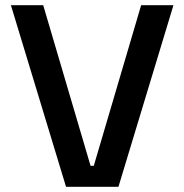

<svg xmlns="http://www.w3.org/2000/svg" viewBox="-20 -720 710 740"><path d="M648.5 -700H524L341.5 -81H329L146.5 -700H22L234.5 0H436.5Z"/></svg>

Font: MCL Standard Medium
Style: Regular
Weight: 500
Designer: Květoslav Bartoš
Foundry: Florian Karsten
Version: Version 1.001;Glyphs 3.2.3 (3260)